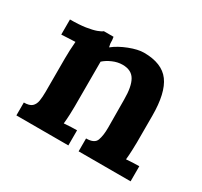

<svg xmlns="http://www.w3.org/2000/svg" viewBox="-92 -509 663 630"><g transform="rotate(30 239.5 -194.0)"><path d="M30.8 0V-48.8Q51.7 -48.8 61.1 -57.2Q70.4 -65.6 72.8 -80.7Q75.2 -95.7 75.2 -115.5V-241.7Q75.2 -255.6 75.9 -272.3Q76.6 -289 78.1 -305.8Q66.4 -305.1 49.9 -304.5Q33.4 -304 25.7 -303.3V-360.5Q60.1 -360.5 84 -364.1Q107.8 -367.8 121.9 -372.9Q136 -378.1 141.2 -382.8H177.9Q180.4 -368.2 179.7 -364.3Q179 -360.5 182.6 -345.4Q204.6 -363 236.5 -375.3Q268.4 -387.6 290.8 -387.6Q359.4 -387.6 388.5 -348Q417.7 -308.4 417.7 -221.5V-121Q417.7 -110.4 416.9 -91.1Q416.2 -71.9 414.4 -55Q427.2 -56.1 441.3 -56.7Q455.4 -57.2 463.5 -57.2V0H266.6V-48.8Q298.1 -48.8 304.9 -67.3Q311.7 -85.8 311.7 -115.5L311 -222.2Q311 -271.4 297.2 -294.8Q283.5 -318.3 250.1 -318.3Q231.4 -318.3 212.9 -310.2Q194.4 -302.2 181.9 -290.8Q181.9 -280.2 181.9 -269.3Q181.9 -258.5 181.9 -247.9V-121Q181.9 -110.4 181.2 -91.1Q180.4 -71.9 178.6 -55Q190.3 -56.1 205 -56.7Q219.7 -57.2 227.7 -57.2V0Z"/></g></svg>

Font: Parastoo
Style: Regular
Weight: 400
Foundry: Saber Rastikerdar (saber.rastikerdar@gmail.com)
Version: Version 3.000